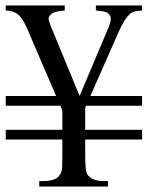

<svg xmlns="http://www.w3.org/2000/svg" viewBox="-20 -682 540 702"><path d="M291.5 -207.5H499.5V-171.9H291.5V-119.1Q291.5 -64.5 296.9 -49.3Q301.3 -38.6 313.5 -30.8Q331.5 -20 355 -20H375V0H123.5V-20H139.2Q173.3 -20 189.9 -32.7Q201.7 -42 206.1 -60.5Q208 -69.8 208 -119.1V-171.9H1V-207.5H208V-277.8L200.7 -295.4H1V-331.1H185.1L81.1 -573.2Q63 -615.7 45.7 -629.4Q28.3 -643.1 1 -643.6V-662.1H216.8V-643.6Q181.6 -641.1 169.7 -632.3Q157.7 -623.5 157.7 -613.3Q157.7 -605.5 166.5 -584.5L271 -331.1L375 -577.1Q385.3 -601.6 385.3 -613.8Q385.3 -624 375 -633.8Q368.2 -640.1 343.8 -642.1Q339.4 -642.1 330.6 -643.6V-662.1H499.5V-643.6Q470.2 -643.6 457 -632.3Q436 -615.2 415 -567.9L310.5 -331.1H499.5V-295.4H294.9L291.5 -287.6Z"/></svg>

Font: Jameel Khushkhati
Style: Regular
Weight: 400
Version: Version 3.5